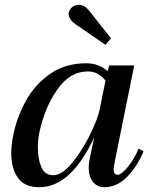

<svg xmlns="http://www.w3.org/2000/svg" viewBox="-20 -771 619 801"><path d="M295 -670Q262 -694 267 -719Q270 -732 281.5 -741.5Q293 -751 310 -751Q333 -751 353 -725L443 -611L420 -584ZM27 -132Q27 -166 35 -206Q50 -281 87.5 -349.5Q125 -418 188.5 -462.5Q252 -507 340 -507Q393 -507 429 -474Q430 -478 432 -484Q434 -490 435 -498H540L458 -93Q454 -71 454 -64Q454 -42 470 -42Q488 -42 516 -78Q544 -114 558 -151L579 -140Q552 -75 509.5 -32.5Q467 10 415 10Q386 10 368 -12Q350 -34 350 -71Q350 -86 353 -102L373 -198Q276 10 144 10Q82 10 54.5 -29.5Q27 -69 27 -132ZM396 -315 420 -435Q407 -452 388.5 -462.5Q370 -473 346 -473Q271 -473 218 -396Q165 -319 144 -217Q138 -189 138 -156Q138 -108 152.5 -74Q167 -40 202 -40Q238 -40 280 -90.5Q322 -141 355 -208Q388 -275 396 -315Z"/></svg>

Font: Trirong Medium
Style: Italic
Weight: 500
Italic angle: -12°
Designer: Katatrad Team
Foundry: CadsonDemak
Version: Version 1.001